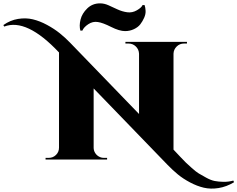

<svg xmlns="http://www.w3.org/2000/svg" viewBox="-250 -949 1412 1142"><path d="M610 -919H598Q592 -904 564.5 -888Q537 -872 507 -876Q477 -880 448 -893.5Q419 -907 394.5 -918Q370 -929 345 -929Q300 -929 269 -899Q238 -869 229 -832.5Q220 -796 228 -767H240Q248 -787 275 -805Q302 -823 332 -818Q361 -814 410.5 -789Q460 -764 494 -764Q522 -764 546.5 -775.5Q571 -787 584.5 -804.5Q598 -822 607.5 -843.5Q617 -865 616 -884.5Q615 -904 610 -919ZM1138 125 1142 135Q1097 162 1050 169.5Q1003 177 962.5 167.5Q922 158 880.5 136Q839 114 808 88.5Q777 63 746 31L307 -423V-71Q307 -54 315.5 -40Q324 -26 338 -18Q352 -10 368 -10H387V0H21V-10H40Q65 -10 83 -27.5Q101 -45 101 -71V-637Q-92 -842 -225 -791L-230 -800Q-189 -829 -142.5 -836.5Q-96 -844 -54.5 -834Q-13 -824 29.5 -801Q72 -778 104.5 -752Q137 -726 166 -696L577 -271V-629Q576 -655 558 -672.5Q540 -690 515 -690H496V-700H862V-690H844Q819 -690 801 -672.5Q783 -655 782 -630V-59L800 -40Q800 -40 823.5 -15Q847 10 855.5 18Q864 26 890 49.5Q916 73 932 82.5Q948 92 976 107.5Q1004 123 1027 127.5Q1050 132 1079.5 132.5Q1109 133 1138 125Z"/></svg>

Font: Cinzel Decorative Black
Style: Regular
Weight: 900
Designer: Natanael Gama
Version: Version 1.001;PS 001.001;hotconv 1.0.56;makeotf.lib2.0.21325